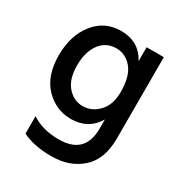

<svg xmlns="http://www.w3.org/2000/svg" viewBox="-167 -634 892 946"><g transform="rotate(30 279.5 -160.5)"><path d="M496 -43Q496 74 429.5 133.5Q363 193 259 193Q161 193 94 160V61Q158 103 249 103Q398 103 398 -44V-96Q349 -14 251 -14Q165 -14 104 -77.5Q43 -141 43 -257Q43 -369 100 -441.5Q157 -514 251 -514Q352 -514 398 -428V-507H496ZM146 -259Q146 -180 182.5 -139Q219 -98 269 -98Q321 -98 359.5 -138.5Q398 -179 398 -252Q398 -342 361.5 -385Q325 -428 273 -428Q214 -428 180 -381.5Q146 -335 146 -259Z"/></g></svg>

Font: Hind Siliguri Medium
Style: Regular
Weight: 500
Designer: Jyotish Sonowal
Foundry: Indian Type Foundry
Version: Version 1.001;PS 1.0;hotconv 1.0.86;makeotf.lib2.5.63406; tt